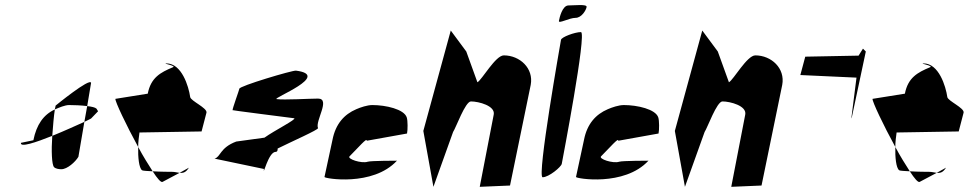

<svg xmlns="http://www.w3.org/2000/svg" viewBox="-20 -722 3744 742"><path d="M61 -170C57 -151 117 -171 182 -197C185 -236 188 -275 192 -299C148 -279 121 -240 109 -180ZM192 -299C193 -299 193 -300 194 -300C208 -306 231 -316 247 -316C265 -316 295 -315 317 -312L332 -402C327 -422 195 -314 195 -314ZM182 -197C178 -140 180 -85 189 -76C195 -70 207 -68 217 -68C240 -68 271 -96 283 -116L306 -251C277 -238 229 -216 182 -197ZM317 -312 306 -251C323 -259 332 -264 332 -264L359 -292L353 -302C348 -307 334 -310 317 -312Z M426 -340C424 -331 468 -238 514 -154C514 -174 517 -195 519 -210L759 -214L778 -287C781 -305 717 -332 715 -347C709 -389 682 -477 623 -477C604 -477 664 -468 648 -462C600 -442 563 -422 551 -360ZM514 -154C513 -114 517 -73 529 -64C532 -62 549 -61 570 -60C554 -85 533 -118 514 -154ZM570 -60C588 -32 602 -16 608 -19L674 -54C665 -55 656 -58 644 -58C638 -58 601 -58 570 -60ZM674 -54C688 -53 698 -55 710 -74Z M809 -109 1000 -69C995 -35 1017 -135 1045 -135C1052 -135 1053 -140 1053 -148C1105 -174 1212 -221 1209 -227C1197 -254 1259 -341 1209 -341C1176 -341 1078 -335 1049 -339C1030 -342 1263 -431 1124 -449C1111 -451 903 -389 905 -379C905 -376 877 -299 879 -297C851 -298 1114 -266 1117 -265C1127 -261 1041 -218 1002 -190L893 -175C829 -151 833 -115 809 -109Z M1234 -38C1233 -32 1421 0 1514 -101C1514 -101 1413 -101 1401 -97C1377 -89 1320 -108 1331 -118C1364 -151 1400 -193 1397 -178L1553 -206C1556 -220 1556 -256 1552 -268C1542 -300 1471 -316 1419 -316C1399 -316 1373 -307 1357 -300C1310 -280 1277 -243 1265 -182Z M1616 -216 1655 0 1731 -212C1742 -228 1778 -330 1800 -330C1830 -330 1895 -313 1888 -279L1834 0L1951 -5L2031 -394C2043 -458 1989 -508 1927 -508C1895 -508 1843 -414 1825 -404L1782 -523L1722 -604Z M2140 -641C2138 -629 2180 -653 2204 -653C2228 -653 2245 -683 2247 -695C2249 -707 2201 -701 2177 -701C2153 -701 2142 -653 2140 -641ZM2148 -568C2146 -556 2054 -37 2077 -37C2101 -37 2149 -77 2151 -89C2153 -101 2249 -598 2225 -598C2202 -598 2150 -579 2148 -568Z M2206 -38C2205 -32 2393 0 2486 -101C2486 -101 2385 -101 2373 -97C2349 -89 2292 -108 2303 -118C2336 -151 2372 -193 2369 -178L2525 -206C2528 -220 2528 -256 2524 -268C2514 -300 2443 -316 2391 -316C2371 -316 2345 -307 2329 -300C2282 -280 2249 -243 2237 -182Z M2588 -216 2627 0 2703 -212C2714 -228 2750 -330 2772 -330C2802 -330 2867 -313 2860 -279L2806 0L2923 -5L3003 -394C3015 -458 2961 -508 2899 -508C2867 -508 2815 -414 2797 -404L2754 -523L2694 -604Z M3073 -432 3290 -422 3270 -264 3272 -269 3326 -523 3315 -534 3298 -507 3092 -503Z M3352 -340C3350 -331 3394 -238 3440 -154C3440 -174 3443 -195 3445 -210L3685 -214L3704 -287C3707 -305 3643 -332 3641 -347C3635 -389 3608 -477 3549 -477C3530 -477 3590 -468 3574 -462C3526 -442 3489 -422 3477 -360ZM3440 -154C3439 -114 3443 -73 3455 -64C3458 -62 3475 -61 3496 -60C3480 -85 3459 -118 3440 -154ZM3496 -60C3514 -32 3528 -16 3534 -19L3600 -54C3591 -55 3582 -58 3570 -58C3564 -58 3527 -58 3496 -60ZM3600 -54C3614 -53 3624 -55 3636 -74Z"/></svg>

Font: Corrode
Style: Ita
Weight: 400
Designer: Mew Too
Version: Version 0.532